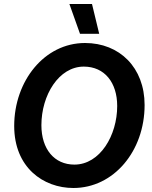

<svg xmlns="http://www.w3.org/2000/svg" viewBox="-20 -928 762 960"><path d="M347 12C548 12 703 -172 703 -403C703 -590 578 -713 405 -713C202 -713 51 -523 51 -298C51 -91 196 12 347 12ZM352 -105C252 -105 187 -182 187 -302C187 -452 274 -595 399 -595C503 -595 566 -515 566 -398C566 -251 480 -105 352 -105ZM380 -759H476L440 -908H327Z"/></svg>

Font: Fixel Text 20240404 SemiBold
Style: Italic
Weight: 600
Width: 4
Italic angle: -10°
Designer: AlfaBravo + MacPaw
Foundry: Kyrylo Tkachov, Marchela Mozhyna, Serhii Makarenko, Maria Weinstein, Zakhar Kryvoshyya
Version: Version 1.211;Glyphs 3.2 (3225)